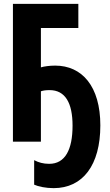

<svg xmlns="http://www.w3.org/2000/svg" viewBox="-20 -734 570 995"><path d="M258 241C409 241 500 122 500 -84C500 -287 405 -394 266 -394C236 -394 210 -390 192 -385V-589H386V-714H47V0H192V-261C204 -265 218 -267 237 -267C319 -267 356 -199 356 -83C356 41 318 115 235 115C204 115 180 108 157 96V223C179 233 218 241 258 241Z"/></svg>

Font: Noto Sans Mono Condensed ExtraBold
Style: Regular
Weight: 800
Width: 3
Designer: Monotype Design Team
Foundry: Monotype Imaging Inc.
Version: Version 2.014